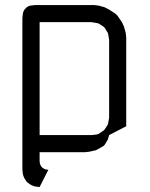

<svg xmlns="http://www.w3.org/2000/svg" viewBox="-20 -604 594 762"><path d="M68.8 69.8V-532.2L70.8 -549.8L73.2 -559.1L77.1 -565.9L85.9 -575.2L94.2 -580.1L103 -582L120.1 -584H352.1L370.1 -582L395 -575.2L413.1 -565.9L438 -549.8L446.8 -541L463.9 -516.1L472.2 -498L479 -473.1L481 -455.1V-103L413.1 -67.9L408.2 -50.8L403.8 -43L395 -28.8L391.1 -24.9L377.9 -17.1L360.8 -7.8L335 -2L317.9 0H137.2V35.2L138.2 43.9L139.2 47.9L144 57.1L149.9 63L159.2 67.9L163.1 68.8L171.9 69.8L137.2 138.2L120.1 136.2L111.8 133.8L103 129.9L89.8 121.1L85.9 117.2L77.1 104L73.2 95.2L70.8 86.9ZM137.2 -67.9H342.8L360.8 -69.8L370.1 -71.8L377.9 -77.1L391.1 -85.9L395 -89.8L403.8 -103L408.2 -110.8L410.2 -120.1L413.1 -137.2V-445.8L410.2 -463.9L408.2 -473.1L403.8 -480L395 -494.1L391.1 -498L377.9 -506.8L370.1 -511.2L360.8 -513.2L342.8 -516.1H137.2Z"/></svg>

Font: Petahja
Style: Regular
Weight: 400
Designer: T. Christopher White
Version: Version 1.1